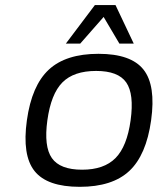

<svg xmlns="http://www.w3.org/2000/svg" viewBox="-20 -720 625 750"><path d="M364.7 -509.8Q491.7 -509.8 540.5 -448.2Q589.4 -386.7 570.3 -250Q551.3 -113.8 484.9 -52Q418.5 9.8 291.5 9.8Q164.1 9.8 115 -51.8Q65.9 -113.3 85 -250Q104 -386.2 170.7 -448Q237.3 -509.8 364.7 -509.8ZM165 -250Q150.9 -147.9 182.6 -102.5Q214.4 -57.1 300.8 -57.1Q386.2 -57.1 431.2 -102.5Q476.1 -147.9 490.2 -250Q504.4 -353 473.1 -397.9Q441.9 -442.9 355.5 -442.9Q268.1 -442.9 223.6 -397.9Q179.2 -353 165 -250ZM502.4 -549.8H446.3L384.8 -653.8L293.5 -549.8H237.3L350.6 -700.2H431.2Z"/></svg>

Font: Fivo Sans
Style: Italic
Weight: 400
Designer: Alexander Slobzheninov
Foundry: Alexander Slobzheninov
Version: 1.0